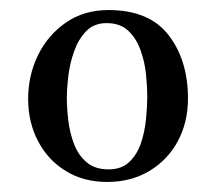

<svg xmlns="http://www.w3.org/2000/svg" viewBox="-20 -760 430 382"><path d="M273 -567Q273 -587 270.5 -612Q268 -637 259.5 -660.5Q251 -684 235 -699Q219 -714 192 -714Q167 -714 151.5 -698Q136 -682 127.5 -658Q119 -634 116 -609Q113 -584 113 -565Q113 -544 116 -519.5Q119 -495 127.5 -473Q136 -451 152.5 -437Q169 -423 196 -423Q222 -423 237.5 -438Q253 -453 260.5 -475.5Q268 -498 270.5 -523Q273 -548 273 -567ZM354 -564Q354 -517 334 -479.5Q314 -442 277.5 -420Q241 -398 193 -398Q146 -398 110.5 -420Q75 -442 55.5 -479.5Q36 -517 36 -563Q36 -610 55.5 -650Q75 -690 111 -715Q147 -740 196 -740Q277 -740 315.5 -690Q354 -640 354 -564Z"/></svg>

Font: Kaisei Opti
Style: Bold
Weight: 700
Designer: Font-Kai, 金井和夫
Foundry: KAZUO KANAI
Version: Version 5.003